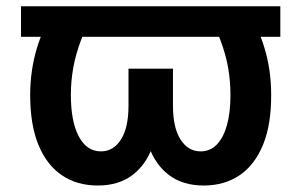

<svg xmlns="http://www.w3.org/2000/svg" viewBox="-20 -565 934 595"><path d="M848.7 -545.5V-451H45.1V-545.5ZM154.8 -545.5H280.2Q250 -490.4 232.2 -443.7Q214.5 -397 207 -354.9Q199.6 -312.9 199.6 -270.6Q199.6 -188.9 224.1 -142.4Q248.6 -95.9 292.6 -95.9Q331.3 -95.9 354.8 -132.5Q378.2 -169 378.2 -237.9V-352.3H473.7V-247.9Q473.7 -168.3 452.6 -110.4Q431.5 -52.6 388.8 -21.3Q346.2 9.9 283 9.9Q218 9.9 171 -22.4Q123.9 -54.7 98.5 -117.5Q73.2 -180.4 73.5 -272.7Q73.9 -348 94.6 -416.7Q115.4 -485.4 154.8 -545.5ZM613.6 -545.5H739Q778.8 -485.4 799.5 -416.7Q820.3 -348 820.3 -272.7Q821 -180.4 795.6 -117.5Q770.2 -54.7 723.2 -22.4Q676.1 9.9 611.2 9.9Q547.9 9.9 505.3 -21.3Q462.7 -52.6 441.4 -110.4Q420.1 -168.3 420.1 -247.9V-352.3H516V-237.9Q516 -169 539.6 -132.5Q563.2 -95.9 601.6 -95.9Q631 -95.9 651.6 -116.8Q672.2 -137.8 683.2 -176.8Q694.2 -215.9 694.2 -270.6Q694.2 -312.9 687 -354.9Q679.7 -397 661.9 -443.7Q644.2 -490.4 613.6 -545.5Z"/></svg>

Font: InterMG SemiBold
Style: Regular
Weight: 600
Designer: Rasmus Andersson
Foundry: rsms
Version: Version 3.019;December 26, 2023;FontCreator 15.0.0.2955 64-b